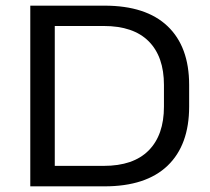

<svg xmlns="http://www.w3.org/2000/svg" viewBox="-20 -659 743 679"><path d="M149 0V-72.4H346.9Q451.8 -72.4 505.8 -127Q559.8 -181.5 559.8 -282V-358.4Q559.8 -458.8 505.8 -513Q451.8 -567.1 346.9 -567.1H146.7V-639H349.6Q496.3 -639 572.6 -566.4Q648.9 -493.8 648.9 -358.8V-282Q648.9 -146.1 572.6 -73Q496.3 0 349.6 0ZM87.1 0V-639H173.7V0Z"/></svg>

Font: Anek Gurmukhi Medium SemiExpanded
Style: Regular
Weight: 500
Width: 6
Version: Version 1.003